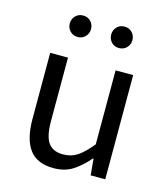

<svg xmlns="http://www.w3.org/2000/svg" viewBox="-106 -770 755 865"><g transform="rotate(15 272.0 -337.5)"><path d="M224 12Q146 12 110.5 -36Q75 -84 75 -178V-486H158V-189Q158 -120 179.5 -89.5Q201 -59 249 -59Q287 -59 316 -78.5Q345 -98 380 -141V-486H462V0H394L387 -76H384Q350 -36 312.5 -12Q275 12 224 12ZM176 -587Q154 -587 140 -601.5Q126 -616 126 -637Q126 -658 140 -672.5Q154 -687 176 -687Q197 -687 211 -672.5Q225 -658 225 -637Q225 -616 211 -601.5Q197 -587 176 -587ZM368 -587Q347 -587 333 -601.5Q319 -616 319 -637Q319 -658 333 -672.5Q347 -687 368 -687Q390 -687 404 -672.5Q418 -658 418 -637Q418 -616 404 -601.5Q390 -587 368 -587Z"/></g></svg>

Font: Processing Sans Pro
Style: Regular
Weight: 400
Designer: Paul D. Hunt
Foundry: Adobe Systems Incorporated
Version: Version 2.020;PS 2.000;hotconv 1.0.86;makeotf.lib2.5.63406